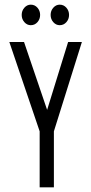

<svg xmlns="http://www.w3.org/2000/svg" viewBox="-20 -803 390 823"><path d="M150 0V-240L20 -623H83L182 -332L272 -623H331L211 -240V0ZM112 -695Q96 -695 84.5 -708Q73 -721 73 -739Q73 -757 84.5 -770Q96 -783 112 -783Q129 -783 140.5 -770Q152 -757 152 -739Q152 -721 140.5 -708Q129 -695 112 -695ZM236 -695Q220 -695 208.5 -708Q197 -721 197 -739Q197 -757 208.5 -770Q220 -783 236 -783Q253 -783 264.5 -770Q276 -757 276 -739Q276 -721 264.5 -708Q253 -695 236 -695Z"/></svg>

Font: Inconsolata ExtraCondensed
Style: Regular
Weight: 400
Width: 2
Monospace: yes
Designer: Raph Levien, Cyreal, Brenton Simpson
Foundry: Raph Levien, Cyreal, Google
Version: Version 3.000; ttfautohint (v1.8.2.53-6de2)